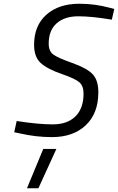

<svg xmlns="http://www.w3.org/2000/svg" viewBox="-20 -722 630 1025"><path d="M211 73H281L185 283H124ZM577 -617Q471 -635 398 -635Q325 -635 282.5 -597.5Q240 -560 240 -489Q240 -449 264.5 -431Q289 -413 366.5 -385.5Q444 -358 474.5 -326Q505 -294 505 -229Q505 -117 438 -53.5Q371 10 257 10Q172 10 85 -10L56 -16L69 -76Q185 -58 262 -58Q339 -58 382.5 -100.5Q426 -143 426 -222Q426 -263 404 -282.5Q382 -302 307 -328Q232 -354 197 -386Q162 -418 162 -483Q162 -585 227.5 -643.5Q293 -702 404 -702Q486 -702 564 -681L590 -674Z"/></svg>

Font: TitilliumWebItalic
Style: Italic
Weight: 400
Italic angle: -13°
Version: Version 1.001;PS 57.000;hotconv 1.0.70;makeotf.lib2.5.55311